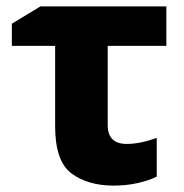

<svg xmlns="http://www.w3.org/2000/svg" viewBox="-20 -569 575 599"><path d="M499 -549H106L17 -495V-426H152V-175Q152 -66 203 -28Q254 10 334 10Q375 10 410 2Q445 -6 469 -18V-139Q418 -120 375 -120Q316 -120 316 -179V-426H499Z"/></svg>

Font: Noto Sans UI Extra
Style: Regular
Weight: 800
Designer: Monotype Design Team
Foundry: Monotype Imaging Inc.
Version: Version 1.901